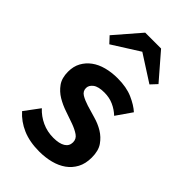

<svg xmlns="http://www.w3.org/2000/svg" viewBox="-214 -758 839 839"><g transform="rotate(45 206.0 -338.5)"><path d="M202 9Q142 9 98 -10Q54 -29 24 -63L76 -133Q100 -107 132.5 -92Q165 -77 203 -77Q239 -77 258.5 -89Q278 -101 278 -124Q278 -145 260.5 -157Q243 -169 217 -178.5Q191 -188 161 -198Q131 -208 105 -223.5Q79 -239 61.5 -263.5Q44 -288 44 -327Q44 -360 57.5 -384.5Q71 -409 94 -426Q117 -443 149 -451.5Q181 -460 218 -460Q273 -460 311.5 -443Q350 -426 373 -405L323 -333Q303 -352 277.5 -363.5Q252 -375 221 -375Q184 -375 167 -362Q150 -349 150 -332Q150 -312 167.5 -301.5Q185 -291 210.5 -283Q236 -275 266.5 -266.5Q297 -258 322.5 -242.5Q348 -227 365.5 -202Q383 -177 383 -135Q383 -97 368.5 -70Q354 -43 329.5 -25.5Q305 -8 272 0.5Q239 9 202 9ZM60 -568 162 -686H260L362 -568L335 -539L212 -618L87 -539Z"/></g></svg>

Font: Tilda Sans Semibold
Style: Regular
Weight: 600
Designer: ParaType Ltd
Foundry: ParaType Ltd
Version: Version 1.009